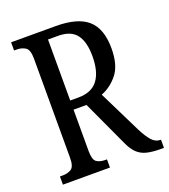

<svg xmlns="http://www.w3.org/2000/svg" viewBox="-132 -810 798 905"><g transform="rotate(-20 267.5 -357.0)"><path d="M28 0V-41H42Q68 -41 85.5 -52.5Q103 -64 103 -108V-605Q103 -649 85 -661Q67 -673 42 -673H28V-714H252Q362 -714 412.5 -669Q463 -624 463 -526Q463 -442 428 -398Q393 -354 345 -336L451 -121Q471 -82 489.5 -61.5Q508 -41 532 -41H535V0H520Q478 0 449.5 -7Q421 -14 401 -33.5Q381 -53 365 -90L261 -315H196V-108Q196 -64 212 -52.5Q228 -41 255 -41H264V0ZM237 -361Q304 -361 335 -402.5Q366 -444 366 -522Q366 -594 338 -630.5Q310 -667 246 -667H196V-361Z"/></g></svg>

Font: Noto Serif ExtraCondensed
Style: Regular
Weight: 400
Width: 2
Designer: Monotype Design Team
Foundry: Monotype Imaging Inc.
Version: Version 2.015